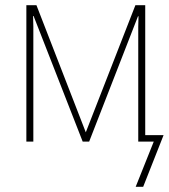

<svg xmlns="http://www.w3.org/2000/svg" viewBox="-20 -548 653 743"><path d="M613 -25H542V-528H504L312 -36L121 -528H82V0H109V-403Q109 -427 109 -445.5Q109 -464 108 -486H110L300 0H325L514 -485H516Q515 -462 515 -444.5Q515 -427 515 -406V0H575L505 175H534Z"/></svg>

Font: Noto Sans Display Thin
Style: Regular
Weight: 250
Designer: Monotype Design Team
Foundry: Monotype Imaging Inc.
Version: Version 1.900